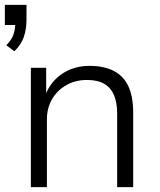

<svg xmlns="http://www.w3.org/2000/svg" viewBox="-21 -770 657 790"><path d="M38 -559 5 -584Q28 -607 35 -630Q42 -653 42 -676L59 -667H-1V-750H88V-688Q88 -650 77 -618Q66 -586 38 -559ZM106 0V-491H169V-380H166Q189 -437 237 -468Q285 -499 347 -499Q407 -499 447.5 -478Q488 -457 507.5 -414.5Q527 -372 527 -308V0H461V-304Q461 -347 448.5 -377.5Q436 -408 409 -424.5Q382 -441 337 -441Q289 -441 251.5 -419.5Q214 -398 193 -361.5Q172 -325 172 -279V0Z"/></svg>

Font: Nunito Sans 9pt Light
Style: Regular
Weight: 300
Version: Version 3.101;gftools[0.9.27]